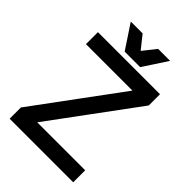

<svg xmlns="http://www.w3.org/2000/svg" viewBox="-252 -980 1087 1087"><g transform="rotate(45 291.5 -437.0)"><path d="M37 0V-90L461 -665L479 -604H44V-700H541V-610L117 -35L97 -96H546V0ZM133 -874H228L290 -796L352 -874H448L353 -729H229Z"/></g></svg>

Font: Fustat SemiBold
Style: Regular
Weight: 600
Designer: Mohamed Gaber, Khaled Hosny, Laura Garcia Mut
Foundry: Kief Type Foundry, Alif Type Foundry, Hard Type Foundry
Version: Version 1.007